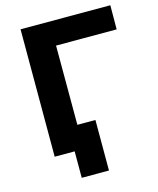

<svg xmlns="http://www.w3.org/2000/svg" viewBox="-124 -787 840 1019"><g transform="rotate(-15 296.5 -277.5)"><path d="M87.3 0V-700H580.5L579.9 -567.7H210.4L246.9 -604.8L247.5 0ZM197 145.4V-37.7L234.1 0H87.3V-132.3H346.6V145.4Z"/></g></svg>

Font: Montserrat Alternates Thin
Style: Regular
Weight: 100
Designer: Julieta Ulanovsky
Foundry: Julieta Ulanovsky
Version: Version 9.000